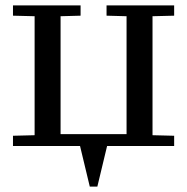

<svg xmlns="http://www.w3.org/2000/svg" viewBox="-20 -540 692 710"><path d="M448 -480 374 -482V-520H624V-482L544 -480V-40L624 -38V0H376L340 150H312L276 0H28V-38L108 -40V-480L28 -482V-520H278V-482L204 -480V-44H448Z"/></svg>

Font: Minipax
Style: Regular
Weight: 400
Designer: Raphaël Ronot, Igor Stepanchenko (Cyrillic)
Foundry: steppetype
Version: Version 1.002